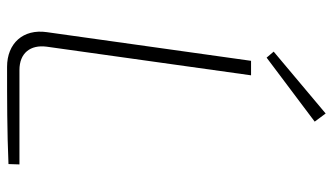

<svg xmlns="http://www.w3.org/2000/svg" viewBox="-219 -722 941 543"><g transform="rotate(90 251.5 -450.5)"><path d="M301 -901 126 -754 143 -734 324 -870ZM193 -690H152L71 -113C61 -45 103 0 169 0C259 0 352 0 444 -4L445 -35H178C130 -35 106 -66 112 -112Z"/></g></svg>

Font: Exo 2 Extra Light
Style: Italic
Weight: 250
Italic angle: -8°
Designer: Natanael Gama
Version: Version 1.001;PS 001.001;hotconv 1.0.88;makeotf.lib2.5.64775